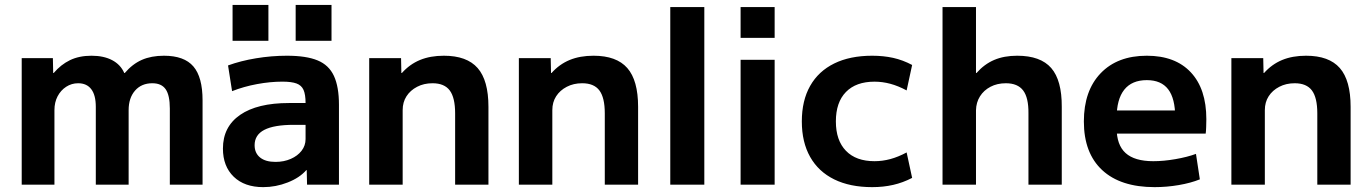

<svg xmlns="http://www.w3.org/2000/svg" viewBox="-20 -759 5626 789"><path d="M69.2 0V-520H197.3L198.6 -458.9H200.6Q229.9 -493.5 267.6 -511.8Q305.3 -530 356 -530Q406.3 -530 440.9 -511.8Q475.6 -493.5 490.7 -458.9H492.7Q524.1 -495.9 563 -513Q601.8 -530 653.8 -530Q737 -530 774.7 -486Q812.4 -442.1 812.4 -346.7V0H677.9V-313.1Q677.9 -367.3 660.9 -392.1Q643.8 -416.9 606 -416.9Q561.3 -416.9 534.9 -386.6Q508.6 -356.4 508.6 -306.4V0H373.7V-320Q373.7 -368 355.1 -392.4Q336.6 -416.9 301.1 -416.9Q274.2 -416.9 251.9 -402.4Q229.6 -387.9 216.6 -363.1Q203.7 -338.4 203.7 -306.4V0Z M1061.6 10Q984.7 10 940.4 -32.8Q896.1 -75.7 896.1 -148.4Q896.1 -238.1 966.7 -286.9Q1037.4 -335.6 1167.1 -335.6H1235.7Q1235.7 -370.6 1227.3 -389.6Q1218.9 -408.5 1198.3 -416Q1177.7 -423.5 1140.4 -423.5Q1090.5 -423.5 1036.1 -413.4Q981.7 -403.3 933.7 -384.4L917.1 -490.1Q968.8 -509 1032.2 -519.5Q1095.6 -530 1158.9 -530Q1238.8 -530 1285.1 -510.8Q1331.5 -491.7 1352.2 -447.1Q1372.9 -402.5 1372.9 -328.4V0H1241.8L1240.4 -59.9H1238.7Q1211.2 -28.3 1162.2 -9.2Q1113.3 10 1061.6 10ZM1112.2 -93.7Q1146.9 -93.7 1175 -106.1Q1203.1 -118.4 1219.4 -139.6Q1235.7 -160.7 1235.7 -187.4V-246H1187.1Q1106.3 -246 1066.3 -225.4Q1026.3 -204.7 1026.3 -162.3Q1026.3 -130.1 1048.6 -111.9Q1071 -93.7 1112.2 -93.7ZM1195 -591.4V-738.6H1342.3V-591.4ZM935.7 -591.4V-738.6H1083V-591.4Z M1497.2 0V-520H1628.1L1629.4 -458.9H1631.4Q1663.5 -495 1705.9 -512.5Q1748.4 -530 1804 -530Q1898.5 -530 1942.8 -479.4Q1987.2 -428.8 1987.2 -320V0H1850.3V-293.2Q1850.3 -357.6 1828.2 -387.3Q1806 -416.9 1757.5 -416.9Q1721.8 -416.9 1694 -402.3Q1666.1 -387.8 1650.4 -363.4Q1634.7 -339.1 1634.7 -306.4V0Z M2112.2 0V-520H2243.1L2244.4 -458.9H2246.4Q2278.5 -495 2320.9 -512.5Q2363.4 -530 2419 -530Q2513.5 -530 2557.8 -479.4Q2602.2 -428.8 2602.2 -320V0H2465.3V-293.2Q2465.3 -357.6 2443.2 -387.3Q2421 -416.9 2372.5 -416.9Q2336.8 -416.9 2309 -402.3Q2281.1 -387.8 2265.4 -363.4Q2249.7 -339.1 2249.7 -306.4V0Z M2734.4 0V-730H2874.3V0Z M3023.4 -603.4V-730H3163.3V-603.4ZM3023.4 0V-513.3H3163.3V0Z M3564 10Q3473 10 3408.2 -21.8Q3343.3 -53.7 3309.2 -114.2Q3275 -174.7 3275 -260Q3275 -345.7 3309.2 -406Q3343.3 -466.3 3408.2 -498.2Q3473 -530 3564 -530Q3610.3 -530 3650.3 -521.2Q3690.3 -512.3 3728.3 -492L3705.7 -387.4Q3671 -406 3638.7 -414.7Q3606.3 -423.4 3573.7 -423.4Q3497.6 -423.4 3456.3 -381Q3414.9 -338.7 3414.9 -260Q3414.9 -182 3456.3 -139.3Q3497.6 -96.6 3573.7 -96.6Q3606.3 -96.6 3638.7 -105.3Q3671 -114 3705.7 -132.6L3728.3 -28Q3690.3 -8.3 3650.3 0.8Q3610.3 10 3564 10Z M3853.2 0V-730H3990.7V-458.9H3992.7Q4024.8 -495.3 4065.5 -512.7Q4106.1 -530 4160 -530Q4255.9 -530 4299.9 -479.4Q4343.8 -428.8 4343.2 -320V0H4206.3V-293.2Q4207 -357.6 4184.5 -387.3Q4162 -416.9 4113.5 -416.9Q4077.7 -416.9 4050.2 -402.4Q4022.7 -387.9 4007.1 -363.1Q3991.4 -338.3 3990.7 -305.7V0Z M4724.7 10Q4584.7 10 4509.3 -60Q4434 -130 4434 -260Q4434 -386 4503 -458Q4572 -530 4692.7 -530Q4809.7 -530 4873.5 -461.8Q4937.3 -393.7 4937.3 -269.3Q4937.3 -254.7 4936.6 -236.7Q4936 -218.7 4934.6 -210H4510.6V-305H4828.4L4809.4 -276Q4809.4 -354.3 4780.5 -392Q4751.7 -429.7 4692.7 -429.7Q4631.3 -429.7 4600 -390.4Q4568.6 -351 4568.6 -273.3V-233.3Q4568.6 -163.3 4605.6 -130Q4642.6 -96.6 4719.3 -96.6Q4761.7 -96.6 4810 -105Q4858.3 -113.3 4894.7 -126.6L4910.6 -22Q4873.6 -7 4824.1 1.5Q4774.7 10 4724.7 10Z M5040.2 0V-520H5171.1L5172.4 -458.9H5174.4Q5206.5 -495 5248.9 -512.5Q5291.4 -530 5347 -530Q5441.5 -530 5485.8 -479.4Q5530.2 -428.8 5530.2 -320V0H5393.3V-293.2Q5393.3 -357.6 5371.2 -387.3Q5349 -416.9 5300.5 -416.9Q5264.8 -416.9 5237 -402.3Q5209.1 -387.8 5193.4 -363.4Q5177.7 -339.1 5177.7 -306.4V0Z"/></svg>

Font: M PLUS 1 Thin
Style: Regular
Weight: 100
Designer: Coji Morishita
Foundry: UNDERFOREST DESIGN
Version: Version 1.001